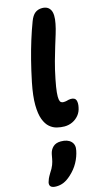

<svg xmlns="http://www.w3.org/2000/svg" viewBox="-164 -812 688 1232"><g transform="rotate(-15 179.5 -195.5)"><path d="M197.8 11Q174 11 148.3 4.8Q122.6 -1.4 100.9 -20Q79.2 -38.6 65.6 -74.7Q52 -110.8 51.3 -169.7Q50.6 -228.6 68.4 -317Q84 -392.8 100.5 -457.3Q117 -521.8 135.2 -580.4Q153.4 -639 174.6 -695Q188 -730 207.1 -745Q226.2 -760 254.4 -760Q292.4 -760 308.4 -731.3Q324.4 -702.6 311.8 -640.2Q306 -610 295.5 -575.9Q285 -541.8 272.5 -501.2Q260 -460.6 246.1 -410.5Q232.2 -360.4 219.6 -297Q209 -244 206.1 -213.2Q203.2 -182.4 205.8 -166.8Q208.4 -151.2 215.5 -146.4Q222.6 -141.6 230.8 -141.6Q243 -141.6 251.4 -143.7Q259.8 -145.8 266.7 -147.5Q273.6 -149.2 281.2 -149.2Q309.6 -149.2 315.8 -130.4Q322 -111.6 316 -84.2Q310.6 -54.8 293.1 -33.5Q275.6 -12.2 250.9 -0.6Q226.2 11 197.8 11ZM47.2 369.2Q-2.6 369.2 5.6 330.8Q8.4 320 13.5 308.3Q18.6 296.6 30.2 277.2Q48.6 250 56.2 229.3Q63.8 208.6 66.5 192Q69.2 175.4 72.4 160.4Q78.2 132.8 97.2 115.1Q116.2 97.4 149 97.4Q193.8 97.4 216 119.9Q238.2 142.4 229.8 179.8Q222.2 219 201.5 257Q180.8 295 145.2 326.8Q120.4 349.2 97.1 359.2Q73.8 369.2 47.2 369.2Z"/></g></svg>

Font: Shantell Sans Light
Style: Italic
Weight: 300
Italic angle: -11°
Designer: Stephen Nixon, Anya Danilova, Shantell Martin
Foundry: Arrow Type
Version: Version 1.008;[ac192a2d6]